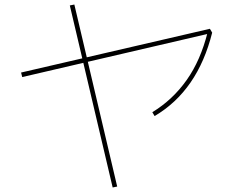

<svg xmlns="http://www.w3.org/2000/svg" viewBox="-20 -781 1040 847"><path d="M662 -269 652 -286Q742 -341 803.5 -428Q865 -515 896 -639L903 -633L78 -441L73 -461L906 -654L916 -637Q884 -509 820.5 -417Q757 -325 662 -269ZM497 42 477 46 288 -757 308 -761Z"/></svg>

Font: Murecho Thin Thin
Style: Regular
Weight: 250
Version: Version 1.010